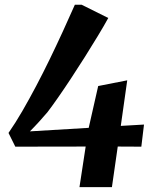

<svg xmlns="http://www.w3.org/2000/svg" viewBox="-20 -770 632 790"><path d="M307 0 332.5 -167 43 -166.5 15 -223Q43.5 -264 72 -313.2Q100.5 -362.5 129 -416.5Q157.5 -470.5 185 -527.2Q212.5 -584 238.5 -640.5Q264.5 -697 288 -750.5H316L425.5 -696Q408 -664 383 -622.8Q358 -581.5 329.5 -536.2Q301 -491 272.5 -447.8Q244 -404.5 218.5 -368Q193 -331.5 175 -308Q158.5 -288.5 140.2 -268.5Q122 -248.5 103 -229.5L345 -244L384 -416L503.5 -439.5L477 -252L572.5 -257.5L561.5 -166.5L464.5 -167L440.5 0Z"/></svg>

Font: Merriweather 48pt
Style: Bold Italic
Weight: 700
Italic angle: -7.8°
Version: Version 2.101